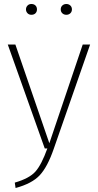

<svg xmlns="http://www.w3.org/2000/svg" viewBox="-20 -743 491 961"><path d="M137 -723Q150 -723 157.5 -715.5Q165 -708 165 -696Q165 -684 157.5 -676.5Q150 -669 137 -669Q125 -669 117.5 -677Q110 -685 110 -696Q110 -707 117.5 -715Q125 -723 137 -723ZM292 -715.5Q300 -723 312 -723Q324 -723 332 -715.5Q340 -708 340 -696Q340 -684 332 -676.5Q324 -669 312 -669Q300 -669 292 -676.5Q284 -684 284 -696Q284 -708 292 -715.5ZM431 -520 249 2Q218 92 179 134Q140 176 58 198L54 171Q127 150 157.5 115.5Q188 81 217 0H204L19 -520H57L227 -26L394 -520Z"/></svg>

Font: Fira Sans UltraLight
Style: Regular
Weight: 200
Designer: Carrois Corporate & Edenspiekermann AG
Foundry: Carrois Corporate GbR & Edenspiekermann AG
Version: Version 4.106;PS 004.106;hotconv 1.0.70;makeotf.lib2.5.58329